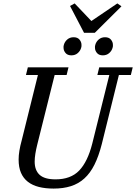

<svg xmlns="http://www.w3.org/2000/svg" viewBox="-20 -1092 797 1124"><path d="M294 12Q246 12 208 2.5Q170 -7 143.5 -27.5Q117 -48 103 -80Q89 -112 89 -158Q89 -205 107 -270L202 -653H132L143 -698H381L370 -653H300L198 -245Q191 -217 187 -192Q183 -167 183 -146Q183 -95 212 -68.5Q241 -42 305 -42Q394 -42 443.5 -93.5Q493 -145 520 -251L620 -653H550L561 -698H757L746 -653H676L576 -249Q558 -178 533 -128Q508 -78 473.5 -47Q439 -16 394.5 -2Q350 12 294 12ZM398 -768Q375 -768 363.5 -782Q352 -796 352 -812Q352 -817 352 -821Q352 -825 354 -830Q359 -848 374 -861Q389 -874 411 -874Q434 -874 445.5 -860Q457 -846 457 -830Q457 -825 457 -821Q457 -817 455 -812Q450 -794 435 -781Q420 -768 398 -768ZM582 -768Q559 -768 547.5 -782Q536 -796 536 -812Q536 -817 536 -821Q536 -825 538 -830Q543 -848 558 -861Q573 -874 595 -874Q618 -874 629.5 -860Q641 -846 641 -830Q641 -825 641 -821Q641 -817 639 -812Q634 -794 619 -781Q604 -768 582 -768ZM390 -1057 417 -1072 515 -969 667 -1072 691 -1055 535 -900H472Z"/></svg>

Font: IBM Plex Serif Text
Style: Italic
Weight: 450
Italic angle: -14°
Designer: Mike Abbink, Paul van der Laan, Pieter van Rosmalen
Foundry: Bold Monday
Version: Version 3.001